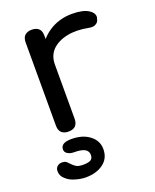

<svg xmlns="http://www.w3.org/2000/svg" viewBox="-148 -638 782 969"><g transform="rotate(-20 243.0 -153.0)"><path d="M138.7 -341.8Q138.7 -402.3 168.9 -449.2Q198.2 -497.1 248 -525.4Q297.9 -552.7 358.4 -552.7Q418 -552.7 447.3 -533.2Q471.7 -517.6 471.7 -497.1Q471.7 -492.2 469.7 -487.3Q466.8 -472.7 459 -465.8Q450.2 -458 439.5 -456.1Q427.7 -454.1 415 -457Q350.6 -469.7 299.8 -459Q249 -448.2 218.8 -418Q190.4 -387.7 190.4 -341.8Q172.9 -341.8 138.7 -341.8ZM139.6 0Q116.2 0 102.5 -12.7Q89.8 -25.4 89.8 -49.8Q89.8 -199.2 89.8 -497.1Q89.8 -521.5 102.5 -534.2Q116.2 -546.9 139.6 -546.9Q165 -546.9 177.7 -534.2Q190.4 -522.5 190.4 -497.1Q190.4 -347.7 190.4 -49.8Q190.4 -26.4 177.7 -12.7Q165 0 139.6 0ZM143.6 247.1Q117.2 247.1 87.9 238.3Q58.6 230.5 39.1 211.9Q18.6 195.3 18.6 168Q18.6 153.3 29.3 143.6Q39.1 134.8 53.7 134.8Q69.3 134.8 78.1 141.6Q86.9 149.4 94.7 158.2Q103.5 168 116.2 175.8Q128.9 182.6 152.3 182.6Q180.7 182.6 193.4 174.8Q205.1 167 205.1 148.4Q205.1 127.9 186.5 117.2Q168 107.4 129.9 107.4Q109.4 107.4 95.7 98.6Q82 90.8 82 75.2Q82 40 139.6 40Q200.2 40 237.3 69.3Q274.4 97.7 274.4 142.6Q274.4 192.4 237.3 219.7Q200.2 247.1 143.6 247.1Z"/></g></svg>

Font: Abed
Style: Bold
Weight: 700
Designer: Johan Aakerlund
Version: Version 3.105